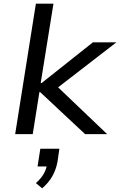

<svg xmlns="http://www.w3.org/2000/svg" viewBox="-20 -725 649 1038"><path d="M62 0 174 -705H269L200 -276H205L482 -496H609L275 -238L271 -275L559 0H440L197 -227H193L157 0ZM208 293 174 265Q202 240 216.5 214.5Q231 189 234 163L248 175H183L198 79H301L291 149Q283 192 263 227.5Q243 263 208 293Z"/></svg>

Font: Nunito Sans 7pt SemiExpanded
Style: Italic
Weight: 400
Width: 6
Italic angle: -9°
Designer: Vernon Adams
Foundry: Vernon Adams
Version: Version 3.101;gftools[0.9.27]